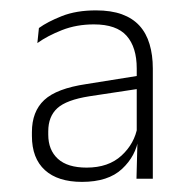

<svg xmlns="http://www.w3.org/2000/svg" viewBox="-20 -666 372 370"><path d="M274.5 -321.5H243L245 -398.5L243.5 -401V-506V-534Q243.5 -575 224 -597Q204.5 -619 161 -619Q127.5 -619 99.5 -608Q71.5 -597 52 -583L55 -612Q71.5 -624 99.2 -635Q127 -646 165 -646Q194 -646 214.8 -638.5Q235.5 -631 248.8 -616.5Q262 -602 268.2 -581Q274.5 -560 274.5 -534ZM138 -315.5Q91.5 -315.5 66.5 -338.2Q41.5 -361 41.5 -404V-411.5Q41.5 -451 65.2 -473.2Q89 -495.5 146.5 -504L249.5 -520.5L251.5 -495.5L152.5 -480.5Q108 -473.5 90.5 -457.5Q73 -441.5 73 -413V-406.5Q73 -377 91.5 -360Q110 -343 147 -343Q189 -343 214.2 -366.2Q239.5 -389.5 245 -422L253.5 -400H247Q242 -365.5 215.2 -340.5Q188.5 -315.5 138 -315.5Z"/></svg>

Font: Anek Malayalam ExtraLight
Style: Regular
Weight: 250
Version: Version 1.003